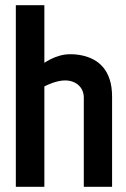

<svg xmlns="http://www.w3.org/2000/svg" viewBox="-20 -720 486 740"><path d="M151 -478V-700H41V0H151V-387Q167 -395 181 -400Q195 -405 207.5 -407.5Q220 -410 231 -410Q247 -410 260.5 -405Q274 -400 283.5 -391Q293 -382 298 -370Q303 -358 303 -344V0H412V-346Q412 -385 403 -413Q394 -441 378 -460Q362 -479 341.5 -490Q321 -501 298 -506Q275 -511 251 -511Q230 -511 210.5 -505.5Q191 -500 175.5 -492Q160 -484 151 -478Z"/></svg>

Font: Advent Pro
Style: Bold
Weight: 700
Designer: VivaRado, Andreas Kalpakidis
Foundry: VivaRado, Andreas Kalpakidis
Version: Version 3.000